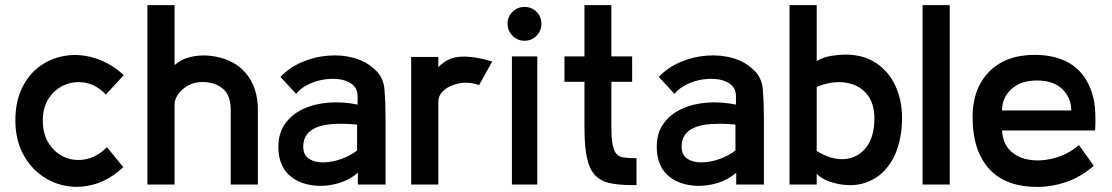

<svg xmlns="http://www.w3.org/2000/svg" viewBox="-20 -720 4337 749"><path d="M461 -68Q410 -20 352.5 -2.5Q295 15 239.5 5.5Q184 -4 139 -37.5Q94 -71 67 -125Q40 -179 40 -251Q40 -324 66.5 -378Q93 -432 138 -463.5Q183 -495 238.5 -503Q294 -511 352.5 -492.5Q411 -474 463 -427L393 -351Q358 -388 316 -396.5Q274 -405 235.5 -390Q197 -375 172 -339Q147 -303 147 -251Q147 -195 172 -158Q197 -121 235.5 -105.5Q274 -90 317.5 -99.5Q361 -109 397 -146Z M986 0H880V-291Q880 -348 849.5 -374Q819 -400 768 -400Q738 -400 714 -386.5Q690 -373 675.5 -353Q661 -333 661 -312V0H555V-700H661V-466Q686 -489 722 -497.5Q758 -506 794 -503Q887 -494 936.5 -437.5Q986 -381 986 -291Z M1223 5Q1150 2 1108 -37Q1066 -76 1066 -147Q1066 -200 1091.5 -236.5Q1117 -273 1161 -294Q1205 -315 1260.5 -319.5Q1316 -324 1375 -312V-344Q1375 -373 1356.5 -389Q1338 -405 1308.5 -410Q1279 -415 1245.5 -410Q1212 -405 1182.5 -390.5Q1153 -376 1135 -354L1074 -420Q1109 -457 1158.5 -478Q1208 -499 1261.5 -503Q1315 -507 1362.5 -493.5Q1410 -480 1443 -448Q1476 -419 1480 -370Q1484 -321 1484 -260V0H1376V-46Q1343 -18 1303 -6Q1263 6 1223 5ZM1373 -133V-234Q1264 -244 1213.5 -222.5Q1163 -201 1163 -148Q1163 -115 1185.5 -100.5Q1208 -86 1241.5 -86.5Q1275 -87 1310.5 -99.5Q1346 -112 1373 -133Z M1584 0V-498H1690V-458Q1727 -497 1779.5 -499Q1832 -501 1900 -480L1849 -388Q1809 -402 1772 -395Q1735 -388 1712 -368Q1689 -348 1690 -322V0Z M2026 -561Q1999 -561 1979.5 -580.5Q1960 -600 1960 -628Q1960 -655 1979.5 -674Q1999 -693 2026 -693Q2054 -693 2073 -674Q2092 -655 2092 -628Q2092 -600 2073 -580.5Q2054 -561 2026 -561ZM2076 0H1977V-500H2076Z M2260 -223V-401H2182V-500H2260V-700H2365V-500H2446V-401H2365V-223Q2365 -178 2370.5 -153Q2376 -128 2386.5 -118Q2397 -108 2411.5 -106Q2426 -104 2443 -103H2463V2H2446Q2393 2 2357.5 -6Q2322 -14 2300.5 -37.5Q2279 -61 2269.5 -105.5Q2260 -150 2260 -223Z M2699 5Q2626 2 2584 -37Q2542 -76 2542 -147Q2542 -200 2567.5 -236.5Q2593 -273 2637 -294Q2681 -315 2736.5 -319.5Q2792 -324 2851 -312V-344Q2851 -373 2832.5 -389Q2814 -405 2784.5 -410Q2755 -415 2721.5 -410Q2688 -405 2658.5 -390.5Q2629 -376 2611 -354L2550 -420Q2585 -457 2634.5 -478Q2684 -499 2737.5 -503Q2791 -507 2838.5 -493.5Q2886 -480 2919 -448Q2952 -419 2956 -370Q2960 -321 2960 -260V0H2852V-46Q2819 -18 2779 -6Q2739 6 2699 5ZM2849 -133V-234Q2740 -244 2689.5 -222.5Q2639 -201 2639 -148Q2639 -115 2661.5 -100.5Q2684 -86 2717.5 -86.5Q2751 -87 2786.5 -99.5Q2822 -112 2849 -133Z M3499 -258Q3499 -199 3483 -147.5Q3467 -96 3434.5 -59Q3402 -22 3352 -6Q3322 4 3285.5 2Q3249 0 3216.5 -11.5Q3184 -23 3166 -42V0H3060V-700H3166V-482Q3191 -497 3222.5 -502Q3254 -507 3278 -507Q3349 -507 3398.5 -473.5Q3448 -440 3473.5 -384Q3499 -328 3499 -258ZM3391 -258Q3391 -320 3359.5 -355.5Q3328 -391 3276.5 -398Q3225 -405 3166 -381V-131Q3224 -95 3275.5 -99.5Q3327 -104 3359 -145Q3391 -186 3391 -258Z M3685 0H3579V-700H3685Z M4252 -211H3889Q3892 -159 3923 -130.5Q3954 -102 4000.5 -96Q4047 -90 4097.5 -104.5Q4148 -119 4189 -154L4247 -73Q4195 -29 4139.5 -10Q4084 9 4029 9Q3903 10 3838.5 -61.5Q3774 -133 3774 -263Q3774 -374 3838.5 -440Q3903 -506 4017 -506Q4179 -505 4232 -379Q4247 -344 4251 -303Q4255 -262 4252 -211ZM4026 -406Q3962 -406 3925.5 -372.5Q3889 -339 3889 -289H4159Q4159 -338 4124.5 -372Q4090 -406 4026 -406Z"/></svg>

Font: Kulim Park SemiBold
Style: Regular
Weight: 600
Designer: Noponies / Dale Sattler
Foundry: Noponies
Version: Version 1.000; ttfautohint (v1.8.3)